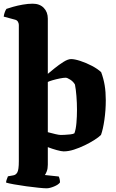

<svg xmlns="http://www.w3.org/2000/svg" viewBox="-25 -820 631 1040"><path d="M227 200Q215 200 184.5 197Q154 194 117.5 189Q81 184 50.5 178.5Q20 173 8 169Q8 161 11.5 152Q15 143 18 135L46 130Q61 128 69 113.5Q77 99 77 53V-685Q77 -693 72.5 -701.5Q68 -710 58 -713L-5 -730Q-3 -744 1.5 -755.5Q6 -767 10 -772Q21 -776 45.5 -783Q70 -790 98.5 -795Q127 -800 152 -800Q190 -800 212 -777.5Q234 -755 234 -719V-420Q247 -431 270.5 -450Q294 -469 318.5 -484.5Q343 -500 360 -500Q379 -500 410 -490Q441 -480 472.5 -463.5Q504 -447 523 -429Q536 -394 542 -358Q548 -322 548 -277Q548 -223 540.5 -171Q533 -119 522 -89Q510 -77 486.5 -62Q463 -47 434 -33Q405 -19 375.5 -9.5Q346 0 320 0Q308 0 282.5 -7Q257 -14 234 -23V72Q234 93 228.5 107.5Q223 122 218 128L293 136Q296 141 298 150Q300 159 300 168Q292 180 268 190Q244 200 227 200ZM303 -89Q308 -89 323.5 -89.5Q339 -90 355.5 -92Q372 -94 378 -98Q386 -119 389 -154Q392 -189 392 -225Q392 -262 389 -299.5Q386 -337 381 -362Q372 -378 355.5 -388.5Q339 -399 331 -399Q319 -399 299 -395Q279 -391 260 -385.5Q241 -380 234 -376V-104Q256 -98 275.5 -93.5Q295 -89 303 -89Z"/></svg>

Font: Texturina ExtraBold
Style: Regular
Weight: 800
Designer: Guillermo Torres Carreño
Foundry: Omnibus-Type
Version: Version 1.002; ttfautohint (v1.8.3)